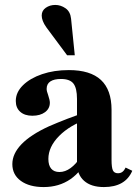

<svg xmlns="http://www.w3.org/2000/svg" viewBox="-20 -744 556 778"><path d="M401 14Q349 14 320.5 -11.5Q292 -37 292 -83V-343Q292 -387 277.5 -405.5Q263 -424 227 -424Q199 -424 184 -414Q169 -404 169 -384Q169 -379 170.5 -373Q172 -367 175 -359Q182 -338 182 -328Q182 -304 162.5 -289.5Q143 -275 111 -275Q80 -275 62 -291Q44 -307 44 -335Q44 -370 73 -398.5Q102 -427 150.5 -443.5Q199 -460 259 -460Q346 -460 389 -420Q432 -380 432 -299V-96Q432 -65 437.5 -53.5Q443 -42 458 -42Q469 -42 476.5 -48Q484 -54 489 -65L516 -52Q488 14 401 14ZM157 14Q99 14 64.5 -11Q30 -36 30 -79Q30 -121 67 -159.5Q104 -198 178 -232Q210 -246 252.5 -262.5Q295 -279 335 -291L336 -262Q263 -237 219.5 -193Q176 -149 176 -100Q176 -74 187.5 -60.5Q199 -47 221 -47Q244 -47 266 -63Q288 -79 306 -107Q324 -135 334 -170L340 -113Q312 -50 265.5 -18Q219 14 157 14ZM252 -520 168 -633Q158 -647 153.5 -659Q149 -671 149 -681Q149 -701 165.5 -712.5Q182 -724 204 -724Q226 -724 245.5 -710.5Q265 -697 268 -668L283 -520Z"/></svg>

Font: Baskervville SC
Style: Regular
Weight: 400
Designer: Alexis Faudot, Rémi Forte, Morgane Pierson, Rafael Ribas, Tanguy Vanlaeys, Rosalie Wagner, Thomas Huot-Marchand
Foundry: ANRT
Version: Version 1.100